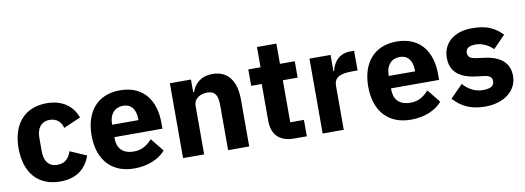

<svg xmlns="http://www.w3.org/2000/svg" viewBox="-55 -990 3629 1326"><g transform="rotate(-10 1759.0 -327.5)"><path d="M281 12C384 12 459 -33 494 -133L379 -183C364 -141 340 -105 281 -105C221 -105 190 -147 190 -213V-311C190 -377 221 -420 281 -420C333 -420 362 -388 371 -348L491 -400C460 -486 387 -537 281 -537C123 -537 36 -431 36 -263C36 -95 123 12 281 12Z M800 12C896 12 973 -21 1020 -75L946 -167C913 -133 879 -104 817 -104C738 -104 701 -148 701 -217V-225H1038V-269C1038 -411 968 -537 794 -537C636 -537 548 -429 548 -263C548 -95 639 12 800 12ZM797 -428C856 -428 885 -385 885 -321V-312H701V-320C701 -385 738 -428 797 -428Z M1143 0H1291V-340C1291 -392 1338 -417 1386 -417C1440 -417 1459 -384 1459 -317V0H1607V-329C1607 -461 1550 -537 1443 -537C1360 -537 1316 -491 1297 -436H1291V-525H1143Z M1923 0H2011V-115H1915V-410H2019V-525H1915V-667H1779V-525H1693V-410H1767V-153C1767 -53 1821 0 1923 0Z M2122 0H2270V-307C2270 -368 2312 -387 2398 -387H2435V-525H2409C2327 -525 2287 -469 2275 -411H2270V-525H2122Z M2740 12C2836 12 2913 -21 2960 -75L2886 -167C2853 -133 2819 -104 2757 -104C2678 -104 2641 -148 2641 -217V-225H2978V-269C2978 -411 2908 -537 2734 -537C2576 -537 2488 -429 2488 -263C2488 -95 2579 12 2740 12ZM2737 -428C2796 -428 2825 -385 2825 -321V-312H2641V-320C2641 -385 2678 -428 2737 -428Z M3261 12C3396 12 3486 -62 3486 -163C3486 -254 3427 -306 3313 -321L3254 -329C3211 -335 3199 -350 3199 -378C3199 -404 3219 -422 3269 -422C3313 -422 3357 -401 3390 -368L3475 -455C3422 -507 3371 -537 3261 -537C3136 -537 3057 -467 3057 -366C3057 -271 3115 -219 3234 -204L3291 -197C3328 -192 3344 -179 3344 -153C3344 -122 3324 -103 3266 -103C3209 -103 3164 -129 3127 -170L3040 -82C3094 -22 3160 12 3261 12Z"/></g></svg>

Font: Braiins Sans
Style: Bold
Weight: 700
Designer: Mike Abbink, Paul van der Laan, Pieter van Rosmalen, Jiri Chlebus, Lubos Buracinsky
Foundry: Bold Monday, Sudetype
Version: Version 1.000;hotconv 1.0.109;makeotfexe 2.5.65596